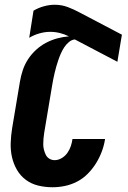

<svg xmlns="http://www.w3.org/2000/svg" viewBox="-20 -780 540 808"><path d="M201 8Q170 8 141 1Q112 -6 89 -23Q66 -40 51.5 -65Q37 -90 30.5 -118.5Q24 -147 25 -178Q26 -209 31 -240L64 -437Q68 -461 76 -485Q84 -509 98 -530.5Q112 -552 131.5 -570Q151 -588 174 -600Q197 -612 221 -618.5Q245 -625 270 -627Q252 -636 232 -641Q212 -646 191 -646Q169 -646 146 -639.5Q123 -633 103 -621L121 -735Q141 -747 164.5 -753.5Q188 -760 210 -760Q239 -760 264.5 -750.5Q290 -741 314 -728L493 -634L474 -520L295 -614Q282 -613 270 -603Q258 -593 250 -580.5Q242 -568 236 -554.5Q230 -541 225.5 -527.5Q221 -514 217 -500.5Q213 -487 210 -473.5Q207 -460 204 -446Q201 -432 199 -418L166 -221Q164 -209 163 -196.5Q162 -184 162 -172.5Q162 -161 165 -149.5Q168 -138 173 -128Q178 -118 188 -112Q198 -106 210 -106Q225 -106 239.5 -114.5Q254 -123 263.5 -136.5Q273 -150 278 -165Q283 -180 285 -195H422V-194Q418 -168 408.5 -142.5Q399 -117 384.5 -93.5Q370 -70 350 -49.5Q330 -29 305 -16Q280 -3 253.5 2.5Q227 8 201 8Z"/></svg>

Font: Iosevka Heavy
Style: Italic
Weight: 900
Italic angle: -9°
Monospace: yes
Designer: Belleve Invis
Foundry: Belleve Invis
Version: Version 32.5.0; ttfautohint (v1.8.4)